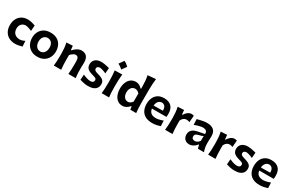

<svg xmlns="http://www.w3.org/2000/svg" viewBox="198 -2422 6102 4031"><g transform="rotate(30 3248.5 -406.5)"><path d="M329.3 11.9Q376.4 11.9 421.2 1.6Q466 -8.7 497.9 -17.1L489.5 -151.4Q457.5 -133.5 424.7 -124.2Q391.9 -114.9 367.1 -114.9Q312.5 -115.8 274.8 -136.7Q237 -157.6 217.2 -194.3Q197.3 -231.1 197.3 -279.5Q197.3 -351 235.2 -391.9Q273.2 -432.8 334.9 -435Q354.7 -435 394.4 -424.5Q434.2 -414.1 486.7 -389.5L497.6 -526.8Q463.8 -539.4 415.3 -552.7Q366.9 -566 317.6 -566Q227.5 -566 165.9 -528Q104.3 -490 72.7 -424.3Q41.1 -358.5 41.1 -275Q41.1 -192.5 75 -127.6Q108.8 -62.7 173.4 -25.4Q238 11.9 329.3 11.9Z M869.6 -111.4Q824.8 -113.4 794.8 -136.5Q764.8 -159.6 749.6 -196.8Q734.4 -233.9 734.4 -277.7Q734.4 -323.6 749.7 -359.5Q764.9 -395.4 795.2 -416.7Q825.4 -438 869.6 -440.3Q933.2 -435.7 967 -392.5Q1000.9 -349.3 1000.9 -277.7Q1000.9 -233.1 986.5 -195.9Q972.2 -158.8 943.1 -136.1Q913.9 -113.4 869.6 -111.4ZM870.4 14.3Q961.5 14.3 1025.6 -24.2Q1089.6 -62.6 1123.5 -128.6Q1157.4 -194.7 1157.4 -277.7Q1157.4 -358.9 1124.9 -424.4Q1092.4 -489.9 1027.8 -528.2Q963.2 -566.5 867.2 -566.5Q774 -566.5 709.5 -528.7Q645 -490.8 611.6 -425.6Q578.2 -360.3 578.2 -277.7Q578.2 -219.9 596 -167.4Q613.8 -114.9 649.9 -74Q685.9 -33.2 740.9 -9.5Q795.8 14.3 870.4 14.3Z M1265.4 0H1444Q1437.3 -59.3 1434.3 -114Q1431.3 -168.8 1431.3 -231.3V-348.3Q1446.9 -369.6 1468.3 -387Q1489.6 -404.5 1511.5 -415.2Q1533.3 -426 1549.7 -426Q1594.6 -426 1611.8 -396Q1629 -366.1 1629 -305.5V-231.3Q1629 -168.8 1626.2 -114Q1623.4 -59.3 1618.3 0H1795.3Q1787.1 -59.3 1784.6 -115.1Q1782.1 -170.9 1782.1 -239.5Q1782.1 -267.4 1783.9 -300.9Q1785.7 -334.3 1785.7 -370.2Q1785.7 -467.7 1742.5 -517.1Q1699.3 -566.5 1614.1 -566.5Q1579.6 -566.5 1544.8 -551.6Q1510 -536.6 1479.6 -512.8Q1449.1 -488.9 1426.9 -462.1H1413.4L1402.8 -559.5L1252 -551.3Q1266.7 -485.6 1272.3 -421.3Q1277.9 -357 1277.9 -294.5V-239.5Q1277.9 -170.9 1274.8 -115.1Q1271.6 -59.3 1265.4 0Z M2100.4 14.3Q2180.2 14.3 2230.1 -8.2Q2280.1 -30.6 2303.5 -69.5Q2327 -108.5 2327 -157.5Q2327 -201.8 2308.3 -229.8Q2289.7 -257.8 2251.4 -276.7Q2213 -295.7 2153.4 -311.9Q2099.3 -326.4 2078.7 -342.2Q2058.1 -358.1 2058.1 -385.8Q2058.1 -410 2069.7 -422.5Q2081.3 -434.9 2097.7 -440Q2114 -445.1 2128.3 -446.1Q2148.8 -446.1 2191 -434.1Q2233.2 -422.1 2283.9 -398L2294.1 -532.3Q2272.1 -538.3 2238.4 -546.2Q2204.7 -554 2167.7 -560Q2130.7 -566 2098 -566Q2003.8 -566 1952.2 -520.7Q1900.6 -475.3 1900.6 -399.2Q1900.6 -355.7 1918 -325.4Q1935.5 -295 1969.2 -275.1Q2002.9 -255.1 2051.5 -241.7Q2096.8 -229.6 2122.9 -219.9Q2149 -210.2 2160.3 -198.4Q2171.5 -186.6 2171.5 -167.3Q2171.5 -141.6 2160.4 -127Q2149.4 -112.5 2130.9 -106.5Q2112.5 -100.5 2090.6 -99.3Q2065.4 -99.3 2034.4 -106.1Q2003.5 -113 1971.2 -124.8Q1938.8 -136.7 1908.6 -151.5L1898.8 -21.2Q1932.5 -11.5 1983.2 1.4Q2033.9 14.3 2100.4 14.3Z M2500.5 -827.2Q2481.2 -799 2461.7 -771Q2442.1 -743 2421.3 -714.5Q2452.7 -697.2 2480.5 -677.2Q2508.3 -657.3 2532.9 -635.2Q2554 -663.7 2573.9 -691.6Q2593.9 -719.4 2613.3 -746.8Q2586.8 -773.9 2558.7 -795Q2530.5 -816 2500.5 -827.2ZM2425.6 0H2603.9Q2597.3 -59.3 2594.3 -115.1Q2591.3 -170.9 2591.3 -239.5V-294.5Q2591.3 -349.5 2593 -393.5Q2594.7 -437.4 2597.8 -476.6Q2600.9 -515.7 2605.3 -555.9L2423.9 -551.3Q2428.3 -511.8 2431.4 -473.3Q2434.5 -434.8 2436.3 -391.6Q2438.1 -348.5 2438.1 -294.5V-239.5Q2438.1 -170.9 2435 -115.1Q2431.8 -59.3 2425.6 0Z M2989.6 -116.7Q2947.3 -118.5 2919.8 -140.9Q2892.2 -163.4 2878.9 -199Q2865.6 -234.7 2865.6 -275.5Q2865.6 -318.7 2879.4 -353.9Q2893.1 -389.1 2920.9 -410.6Q2948.6 -432.2 2990.5 -433.6Q3017.9 -433.2 3045.9 -419.6Q3073.9 -406.1 3096 -380V-183.1Q3075.4 -152.3 3048.6 -135.3Q3021.8 -118.3 2989.6 -116.7ZM2932.5 14.3Q3020.9 14.3 3098.5 -73.6H3109.6L3119.8 0H3262.1Q3255.4 -59.3 3252.4 -115.1Q3249.3 -170.9 3249.3 -239.5V-546.2Q3249.3 -621.8 3254 -691.3Q3258.8 -760.8 3266 -826.4L3071.3 -808.6Q3085.1 -743.6 3090.5 -678.8Q3096 -614.1 3096 -546.2V-493.5H3083.2Q3055.2 -525.1 3017.2 -545.8Q2979.2 -566.5 2934.5 -566.5Q2861.3 -566.5 2811 -528.2Q2760.7 -489.9 2734.8 -424.4Q2708.9 -358.9 2708.9 -276.8Q2708.9 -219.1 2722.6 -166.5Q2736.2 -114 2763.7 -73.4Q2791.3 -32.8 2833.4 -9.2Q2875.5 14.3 2932.5 14.3Z M3656.7 14.3Q3718 14.3 3765.6 2Q3813.2 -10.3 3847.6 -19.8L3841.5 -152.8Q3813.6 -142 3782.8 -132.8Q3751.9 -123.6 3723.8 -118.3Q3695.8 -113 3675.4 -113Q3592.1 -113 3549.9 -148.6Q3507.6 -184.2 3501 -247.9H3851.3Q3853.7 -265.1 3855.1 -282.8Q3856.5 -300.5 3856.5 -323Q3856.5 -445.6 3793.7 -506.1Q3730.9 -566.5 3619 -566.5Q3532.3 -566.5 3473 -529.5Q3413.7 -492.4 3383.7 -427.3Q3353.6 -362.2 3353.6 -277.7Q3353.6 -192.5 3385.3 -126.6Q3417 -60.7 3484 -23.2Q3551 14.3 3656.7 14.3ZM3722.2 -323 3500 -320.1Q3504.7 -384.7 3536.9 -422.5Q3569.2 -460.3 3620.8 -462.7Q3670.1 -460.6 3697.3 -424.9Q3724.6 -389.2 3722.2 -323Z M3963.2 0H4141.8Q4135.1 -59.3 4132.1 -114Q4129 -168.8 4129 -231.3V-320.3Q4147.2 -358.2 4168.8 -377.7Q4190.4 -397.2 4211.7 -404.2Q4233.1 -411.2 4250.3 -411.2Q4264.6 -411.2 4285.2 -406.3Q4305.8 -401.5 4324.7 -395.3L4337.9 -556.1Q4323.7 -562.2 4308.2 -564.4Q4292.6 -566.5 4279.7 -566.5Q4256.1 -566.5 4229.4 -556.2Q4202.8 -545.8 4175.8 -521.5Q4148.8 -497.2 4123.3 -455.1H4110.3L4100.5 -559.5L3949.8 -551.3Q3964.4 -485.6 3970 -421.3Q3975.7 -357 3975.7 -294.5V-239.5Q3975.7 -170.9 3972.5 -115.1Q3969.4 -59.3 3963.2 0Z M4618.9 -106.9Q4587.1 -106.9 4564.7 -123.3Q4542.3 -139.7 4542.3 -178Q4542.3 -203 4554.5 -218.6Q4566.8 -234.2 4586.6 -243.2Q4606.5 -252.2 4629 -257.2Q4663.4 -265.3 4682.7 -271.3Q4702 -277.3 4712.5 -282.3Q4723.1 -287.4 4730.2 -292.1L4729.8 -176.4Q4716.4 -153.7 4696.8 -138.1Q4677.1 -122.6 4656.5 -114.8Q4635.8 -106.9 4618.9 -106.9ZM4553.7 13.3Q4587.1 13.3 4619.5 -0.2Q4651.9 -13.7 4679.4 -36.2Q4706.9 -58.7 4725.9 -84.7H4737.3L4758.2 0H4905.5Q4887 -51.7 4878.8 -97.7Q4870.6 -143.8 4870.6 -184.7V-234Q4870.6 -265.7 4872.6 -304.1Q4874.6 -342.6 4874.6 -369Q4874.6 -473.4 4816.9 -519.9Q4759.3 -566.5 4661.1 -566.5Q4618.2 -566.5 4573.6 -559.2Q4529.1 -551.8 4490.1 -542.1Q4451.1 -532.4 4424.1 -525.3L4430.7 -389Q4466.9 -404.4 4505.7 -415.5Q4544.4 -426.7 4575.5 -432.8Q4606.5 -439 4620.4 -439Q4656.7 -439 4682.8 -431Q4708.9 -423.1 4722.5 -402.3Q4736.1 -381.5 4734.5 -342.9L4570.8 -310.4Q4546.3 -305.6 4516.6 -295.4Q4486.9 -285.3 4460.2 -266.6Q4433.5 -247.9 4416.3 -217Q4399 -186.2 4399 -139.8Q4399 -97.4 4416.4 -62.6Q4433.8 -27.8 4468.1 -7.3Q4502.4 13.3 4553.7 13.3Z M5006.6 0H5185.2Q5178.5 -59.3 5175.5 -114Q5172.5 -168.8 5172.5 -231.3V-320.3Q5190.6 -358.2 5212.2 -377.7Q5233.8 -397.2 5255.2 -404.2Q5276.6 -411.2 5293.8 -411.2Q5308 -411.2 5328.6 -406.3Q5349.2 -401.5 5368.2 -395.3L5381.4 -556.1Q5367.1 -562.2 5351.6 -564.4Q5336.1 -566.5 5323.2 -566.5Q5299.6 -566.5 5272.9 -556.2Q5246.2 -545.8 5219.2 -521.5Q5192.3 -497.2 5166.7 -455.1H5153.7L5144 -559.5L4993.2 -551.3Q5007.9 -485.6 5013.5 -421.3Q5019.1 -357 5019.1 -294.5V-239.5Q5019.1 -170.9 5016 -115.1Q5012.8 -59.3 5006.6 0Z M5652.6 14.3Q5732.5 14.3 5782.4 -8.2Q5832.3 -30.6 5855.8 -69.5Q5879.2 -108.5 5879.2 -157.5Q5879.2 -201.8 5860.6 -229.8Q5842 -257.8 5803.6 -276.7Q5765.2 -295.7 5705.7 -311.9Q5651.6 -326.4 5631 -342.2Q5610.4 -358.1 5610.4 -385.8Q5610.4 -410 5622 -422.5Q5633.5 -434.9 5649.9 -440Q5666.3 -445.1 5680.6 -446.1Q5701 -446.1 5743.2 -434.1Q5785.4 -422.1 5836.2 -398L5846.4 -532.3Q5824.3 -538.3 5790.6 -546.2Q5756.9 -554 5719.9 -560Q5682.9 -566 5650.2 -566Q5556 -566 5504.5 -520.7Q5452.9 -475.3 5452.9 -399.2Q5452.9 -355.7 5470.3 -325.4Q5487.7 -295 5521.4 -275.1Q5555.2 -255.1 5603.7 -241.7Q5649 -229.6 5675.1 -219.9Q5701.2 -210.2 5712.5 -198.4Q5723.8 -186.6 5723.8 -167.3Q5723.8 -141.6 5712.7 -127Q5701.6 -112.5 5683.2 -106.5Q5664.7 -100.5 5642.8 -99.3Q5617.6 -99.3 5586.7 -106.1Q5555.8 -113 5523.4 -124.8Q5491 -136.7 5460.9 -151.5L5451 -21.2Q5484.8 -11.5 5535.4 1.4Q5586.1 14.3 5652.6 14.3Z M6258.3 14.3Q6319.6 14.3 6367.2 2Q6414.8 -10.3 6449.1 -19.8L6443 -152.8Q6415.2 -142 6384.3 -132.8Q6353.5 -123.6 6325.4 -118.3Q6297.3 -113 6277 -113Q6193.7 -113 6151.4 -148.6Q6109.2 -184.2 6102.6 -247.9H6452.9Q6455.3 -265.1 6456.7 -282.8Q6458.1 -300.5 6458.1 -323Q6458.1 -445.6 6395.3 -506.1Q6332.4 -566.5 6220.6 -566.5Q6133.8 -566.5 6074.6 -529.5Q6015.3 -492.4 5985.2 -427.3Q5955.2 -362.2 5955.2 -277.7Q5955.2 -192.5 5986.9 -126.6Q6018.6 -60.7 6085.6 -23.2Q6152.6 14.3 6258.3 14.3ZM6323.8 -323 6101.5 -320.1Q6106.2 -384.7 6138.5 -422.5Q6170.7 -460.3 6222.4 -462.7Q6271.7 -460.6 6298.9 -424.9Q6326.1 -389.2 6323.8 -323Z"/></g></svg>

Font: Pinar-VF
Style: Regular
Weight: 300
Designer: Amin Abedi
Version: Version 3.0